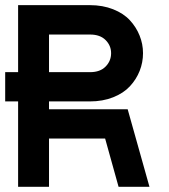

<svg xmlns="http://www.w3.org/2000/svg" viewBox="-40 -720 651 740"><path d="M-20 -329.1V-441.9H29.8V-700.2H306.2Q356 -700.2 396 -684.3Q436 -668.5 460.4 -642.1Q484.9 -615.7 498 -583Q511.2 -550.3 511.2 -515.1Q511.2 -479.5 498.3 -446.8Q485.4 -414.1 460.7 -387.5Q436 -360.8 396 -345Q356 -329.1 306.2 -329.1H148.9V-298.8H452.1L536.1 0H417L365.2 -186H148.9V0H29.8V-329.1ZM148.9 -441.9H307.1Q345.7 -441.9 366.9 -463.4Q388.2 -484.9 388.2 -515.1Q388.2 -544.4 366.9 -565.7Q345.7 -586.9 307.1 -586.9H148.9Z"/></svg>

Font: Cakra Normal
Style: Regular
Weight: 400
Designer: Lucia Kollert, Vojtech Kollert
Foundry: OoM Type
Version: Version 1.000;Glyphs 3.1.1 (3148)